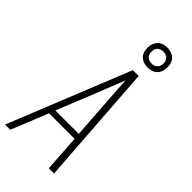

<svg xmlns="http://www.w3.org/2000/svg" viewBox="-300 -1030 1095 1095"><g transform="rotate(45 248.0 -482.5)"><path d="M-4 0 292 -735H339L391 0H349L334 -223H128L38 0ZM331 -260 315 -490Q312 -534 309 -577.5Q306 -621 304 -664Q287 -621 269.5 -577.5Q252 -534 235 -490L142 -260ZM341 -805Q321 -805 303.5 -812Q286 -819 275.5 -833Q265 -847 262 -866Q259 -885 262 -904Q265 -917 271.5 -929.5Q278 -942 289.5 -950.5Q301 -959 314.5 -962Q328 -965 341 -965Q360 -965 377.5 -958Q395 -951 405.5 -937Q416 -923 419 -904Q422 -885 419 -866Q417 -853 410 -840.5Q403 -828 391.5 -819.5Q380 -811 367 -808Q354 -805 341 -805ZM341 -837Q348 -837 356.5 -839Q365 -841 371.5 -846Q378 -851 382 -858Q386 -865 388 -873Q390 -885 388 -896.5Q386 -908 379.5 -916.5Q373 -925 362.5 -929Q352 -933 341 -933Q333 -933 325 -931Q317 -929 310 -924Q303 -919 299 -912Q295 -905 294 -897Q292 -885 293.5 -873.5Q295 -862 301.5 -853.5Q308 -845 318.5 -841Q329 -837 341 -837Z"/></g></svg>

Font: Iosevka SS04 XLt Obl
Style: Regular
Weight: 200
Italic angle: -9°
Monospace: yes
Designer: Belleve Invis
Foundry: Belleve Invis
Version: Version 19.0.0; ttfautohint (v1.8.4)